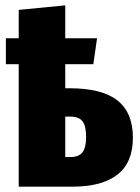

<svg xmlns="http://www.w3.org/2000/svg" viewBox="-20 -698 523 718"><path d="M477 -183Q477 -90 419 -45Q361 0 253 0H50V-458H2V-555H50V-661L224 -678V-555H343L329 -458H224V-368H239Q361 -368 419 -322.5Q477 -277 477 -183ZM302 -186Q302 -227 288.5 -244.5Q275 -262 243 -262H224V-111H246Q275 -111 288.5 -128.5Q302 -146 302 -186Z"/></svg>

Font: Fira Sans Condensed ExtraBold
Style: Regular
Weight: 800
Width: 3
Designer: Carrois Corporate & Edenspiekermann AG
Foundry: Carrois Corporate GbR & Edenspiekermann AG
Version: Version 4.203